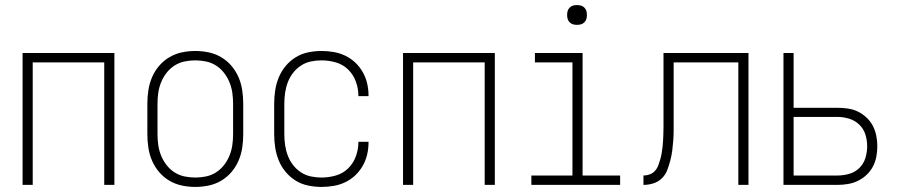

<svg xmlns="http://www.w3.org/2000/svg" viewBox="-20 -729 3540 757"><path d="M69 0V-520H431V0H391V-483H109V0Z M750 8Q723 8 697 2.5Q671 -3 648 -16.5Q625 -30 607.5 -50.5Q590 -71 579.5 -95.5Q569 -120 565 -146.5Q561 -173 561 -200V-320Q561 -347 565 -373.5Q569 -400 579.5 -424.5Q590 -449 607.5 -469.5Q625 -490 648 -503.5Q671 -517 697 -522.5Q723 -528 750 -528Q777 -528 803 -522.5Q829 -517 852 -503.5Q875 -490 892.5 -469.5Q910 -449 920.5 -424.5Q931 -400 935 -373.5Q939 -347 939 -320V-200Q939 -173 935 -146.5Q931 -120 920.5 -95.5Q910 -71 892.5 -50.5Q875 -30 852 -16.5Q829 -3 803 2.5Q777 8 750 8ZM750 -29Q772 -29 793 -33.5Q814 -38 832 -49.5Q850 -61 863.5 -78.5Q877 -96 885 -116Q893 -136 896 -157Q899 -178 899 -200V-320Q899 -342 896 -363Q893 -384 885 -404Q877 -424 863.5 -441.5Q850 -459 832 -470.5Q814 -482 793 -486.5Q772 -491 750 -491Q728 -491 707 -486.5Q686 -482 668 -470.5Q650 -459 636.5 -441.5Q623 -424 615 -404Q607 -384 604 -363Q601 -342 601 -320V-200Q601 -178 604 -157Q607 -136 615 -116Q623 -96 636.5 -78.5Q650 -61 668 -49.5Q686 -38 707 -33.5Q728 -29 750 -29Z M1247 8Q1221 8 1194.5 2.5Q1168 -3 1145.5 -17Q1123 -31 1106 -51.5Q1089 -72 1079 -96.5Q1069 -121 1065 -147.5Q1061 -174 1061 -200V-320Q1061 -346 1065 -372.5Q1069 -399 1079 -423.5Q1089 -448 1106 -468.5Q1123 -489 1145.5 -503Q1168 -517 1194.5 -522.5Q1221 -528 1247 -528Q1271 -528 1295 -524Q1319 -520 1341 -509.5Q1363 -499 1380.5 -482.5Q1398 -466 1410 -445Q1422 -424 1427.5 -400.5Q1433 -377 1433 -352V-350H1393V-352Q1393 -380 1383 -407.5Q1373 -435 1352.5 -455Q1332 -475 1304 -483Q1276 -491 1247 -491Q1226 -491 1205 -486.5Q1184 -482 1166 -470Q1148 -458 1135 -441Q1122 -424 1114.5 -404Q1107 -384 1104 -362.5Q1101 -341 1101 -320V-200Q1101 -179 1104 -157.5Q1107 -136 1114.5 -116Q1122 -96 1135 -79Q1148 -62 1166 -50Q1184 -38 1205 -33.5Q1226 -29 1247 -29Q1276 -29 1304 -37Q1332 -45 1352.5 -65Q1373 -85 1383 -112.5Q1393 -140 1393 -168V-170H1433V-168Q1433 -143 1427.5 -119.5Q1422 -96 1410 -75Q1398 -54 1380.5 -37.5Q1363 -21 1341 -10.5Q1319 0 1295 4Q1271 8 1247 8Z M1569 0V-520H1931V0H1891V-483H1609V0Z M2075 0V-37H2237V-483H2089V-520H2277V-37H2425V0ZM2255 -631Q2247 -631 2239.5 -633Q2232 -635 2226 -641Q2220 -647 2218 -654.5Q2216 -662 2216 -670Q2216 -678 2218 -685.5Q2220 -693 2226 -699Q2232 -705 2239.5 -707Q2247 -709 2255 -709Q2263 -709 2270.5 -707Q2278 -705 2284 -699Q2290 -693 2292 -685.5Q2294 -678 2294 -670Q2294 -662 2292 -654.5Q2290 -647 2284 -641Q2278 -635 2270.5 -633Q2263 -631 2255 -631Z M2517 0V-37Q2530 -37 2542 -41.5Q2554 -46 2562.5 -55.5Q2571 -65 2575.5 -77Q2580 -89 2583.5 -101.5Q2587 -114 2589 -126.5Q2591 -139 2592.5 -152Q2594 -165 2594.5 -177.5Q2595 -190 2595.5 -203Q2596 -216 2596 -228.5Q2596 -241 2596 -254V-520H2931V0H2891V-483H2636V-254Q2636 -234 2636 -214.5Q2636 -195 2634.5 -175Q2633 -155 2630.5 -135.5Q2628 -116 2623 -97Q2618 -78 2611 -59Q2604 -40 2589.5 -26Q2575 -12 2556 -6Q2537 0 2517 0Z M3069 0V-520H3109V-304H3282Q3302 -304 3323 -301Q3344 -298 3362.5 -289Q3381 -280 3396.5 -265.5Q3412 -251 3421.5 -232.5Q3431 -214 3435 -193.5Q3439 -173 3439 -152Q3439 -131 3435 -110.5Q3431 -90 3421.5 -72Q3412 -54 3396.5 -39.5Q3381 -25 3362.5 -16Q3344 -7 3323 -3.5Q3302 0 3282 0ZM3282 -37Q3305 -37 3328 -43.5Q3351 -50 3368 -66.5Q3385 -83 3392 -106Q3399 -129 3399 -152Q3399 -176 3392 -198.5Q3385 -221 3368 -237.5Q3351 -254 3328 -261Q3305 -268 3282 -268H3109V-37Z"/></svg>

Font: Iosevka Extralight
Style: Regular
Weight: 200
Monospace: yes
Designer: Belleve Invis
Foundry: Belleve Invis
Version: Version 32.0.1; ttfautohint (v1.8.4)